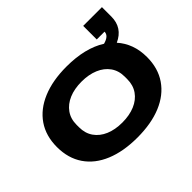

<svg xmlns="http://www.w3.org/2000/svg" viewBox="-174 -1085 1361 1361"><g transform="rotate(-45 506.5 -404.0)"><path d="M506 12Q367 12 265.5 -30Q164 -72 109.5 -152Q55 -232 55 -344Q55 -456 109.5 -535.5Q164 -615 265.5 -657.5Q367 -700 506 -700Q692 -700 809 -626Q872 -643 872 -684H794V-820H982V-726Q982 -614 878 -567Q917 -524 937.5 -468Q958 -412 958 -344Q958 -232 903 -152Q848 -72 747 -30Q646 12 506 12ZM506 -139Q578 -139 632.5 -162Q687 -185 717.5 -228.5Q748 -272 748 -333V-357Q748 -417 717.5 -460Q687 -503 632.5 -526Q578 -549 506 -549Q434 -549 380 -526Q326 -503 295.5 -460Q265 -417 265 -357V-333Q265 -272 295.5 -228.5Q326 -185 380 -162Q434 -139 506 -139Z"/></g></svg>

Font: Archivo Expanded ExtraBold
Style: Regular
Weight: 800
Width: 7
Designer: Hector Gatti
Foundry: Omnibus-Type
Version: Version 2.001; ttfautohint (v1.8.3)